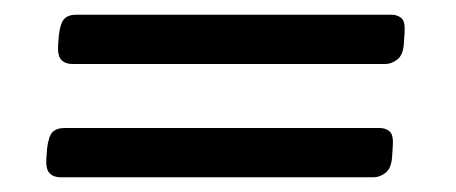

<svg xmlns="http://www.w3.org/2000/svg" viewBox="-20 -361 620 261"><path d="M62 -120Q53 -120 47.5 -125.5Q42 -131 43 -146L44 -159Q46 -176 51.5 -181.5Q57 -187 68 -187H496Q504 -187 509.5 -182.5Q515 -178 514 -163L513 -148Q512 -132 504 -126Q496 -120 488 -120ZM78 -274Q69 -274 63.5 -279.5Q58 -285 59 -300L60 -313Q62 -330 67.5 -335.5Q73 -341 84 -341H512Q520 -341 525.5 -336.5Q531 -332 530 -317L529 -302Q528 -286 520 -280Q512 -274 504 -274Z"/></svg>

Font: Asap Semi Expanded Semi Expanded Regular
Style: Italic
Weight: 400
Width: 6
Italic angle: -6°
Designer: Pablo Cosgaya
Foundry: Omnibus-Type
Version: Version 3.001; ttfautohint (v1.8.4.7-5d5b)